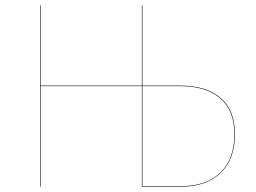

<svg xmlns="http://www.w3.org/2000/svg" viewBox="-20 -700 961 720"><path d="M861 -197Q861 -102 807 -51Q753 0 660 0H512V-377H132V0H130V-680H132V-379H512V-680H514V-379H656Q753 -379 807 -333Q861 -287 861 -197ZM859 -197Q859 -286 805.5 -331.5Q752 -377 656 -377H514V-2H660Q753 -2 806 -52.5Q859 -103 859 -197Z"/></svg>

Font: FiraGO Two
Style: Regular
Weight: 100
Designer: bBox Type
Foundry: bBox Type GmbH
Version: Version 1.001